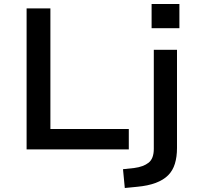

<svg xmlns="http://www.w3.org/2000/svg" viewBox="-20 -747 990 960"><path d="M113 0V-705H232V-102H624V0ZM738 -606V-727H877V-606ZM604 193 595 99 651 93Q697 87 723 66.5Q749 46 749 -3V-498H865V-7Q865 37 854.5 71.5Q844 106 820.5 129.5Q797 153 758.5 167.5Q720 182 665 187Z"/></svg>

Font: Nunito Sans 7pt SemiExpanded SemiBold
Style: Regular
Weight: 600
Width: 6
Designer: Vernon Adams
Foundry: Vernon Adams
Version: Version 3.101;gftools[0.9.27]